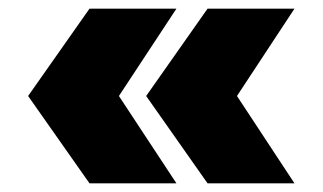

<svg xmlns="http://www.w3.org/2000/svg" viewBox="-20 -520 746 444"><path d="M318 -298 460 -500H661L528 -298ZM460 -96 318 -298H528L661 -96ZM45 -298 187 -500H388L255 -298ZM187 -96 45 -298H255L388 -96Z"/></svg>

Font: Figtree Black
Style: Regular
Weight: 900
Designer: Erik Kennedy
Foundry: Erik Kennedy
Version: Version 2.001;gftools[0.9.30]